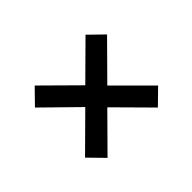

<svg xmlns="http://www.w3.org/2000/svg" viewBox="-74 -534 561 561"><g transform="rotate(45 207.0 -253.0)"><path d="M104 -103 58 -148 162 -253 58 -358 102 -403 208 -298 313 -403 358 -357 253 -253 358 -149 311 -103 207 -208Z"/></g></svg>

Font: Saira ExtraCondensed Medium
Style: Regular
Weight: 500
Width: 2
Designer: Hector Gatti with collaboration of the Omnibus-Type team
Foundry: Omnibus-Type
Version: Version 1.101